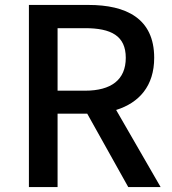

<svg xmlns="http://www.w3.org/2000/svg" viewBox="-20 -757 696 777"><path d="M213 -390V-643H324C430 -643 489 -612 489 -523C489 -434 430 -390 324 -390ZM499 0H630L450 -312C543 -341 604 -409 604 -523C604 -683 490 -737 338 -737H97V0H213V-297H333Z"/></svg>

Font: GenYoGothic2 TW M
Style: Regular
Weight: 500
Version: Version 2.100;PS 2.1;hotconv 16.6.51;makeotf.lib2.5.65220 DE